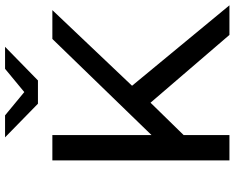

<svg xmlns="http://www.w3.org/2000/svg" viewBox="-104 -823 927 759"><g transform="rotate(-90 359.5 -443.5)"><path d="M105 0V-700H205V-308L585 -700H699L400 -385L718 0H601L333 -312L205 -181V0ZM329 -757 196 -887H283L375 -811L467 -887H554L421 -757Z"/></g></svg>

Font: Montserrat Medium
Style: Regular
Weight: 500
Designer: Julieta Ulanovsky
Foundry: Julieta Ulanovsky
Version: Version 9.000; ttfautohint (v1.8.4.7-5d5b)